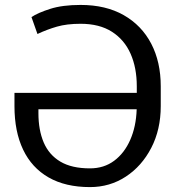

<svg xmlns="http://www.w3.org/2000/svg" viewBox="-20 -741 725 771"><path d="M341.3 10.3Q242.7 10.3 175 -28.6Q107.4 -67.4 72.8 -140.1Q38.1 -212.9 38.1 -314.5V-368.2H529.3V-394.5Q529.3 -468.8 504.4 -525.1Q479.5 -581.5 429.4 -613.5Q379.4 -645.5 303.7 -645.5Q248 -645.5 208.5 -634Q168.9 -622.6 130.4 -604.5L106.4 -672.4Q131.8 -689.5 181.2 -705.3Q230.5 -721.2 303.7 -721.2Q404.8 -721.2 476.8 -680.2Q548.8 -639.2 587.2 -565.7Q625.5 -492.2 625.5 -394.5V-314.9Q625.5 -220.7 587.4 -147.2Q549.3 -73.7 485.1 -31.7Q420.9 10.3 341.3 10.3ZM341.3 -64.9Q397.5 -64.9 438.5 -95.5Q479.5 -126 502.9 -179.2Q526.4 -232.4 528.8 -300.8V-302.2H134.3V-286.1Q134.3 -218.8 155.5 -168.9Q176.8 -119.1 222.4 -92Q268.1 -64.9 341.3 -64.9Z"/></svg>

Font: Roboto Slab LO
Style: Regular
Weight: 400
Designer: Google
Version: Version 2.000